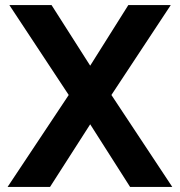

<svg xmlns="http://www.w3.org/2000/svg" viewBox="-20 -740 712 760"><path d="M10 0 252 -364 17 -720H184L337 -480L488 -720H656L421 -364L662 0H495L337 -248L178 0Z"/></svg>

Font: Vela Sans ExtBd
Style: Regular
Weight: 800
Designer: Principal design: Mikhail Sharanda - project Manrope.
Design modification: Ravid Balaliev
Foundry: Mikhail Sharanda
Version: Version 1.001